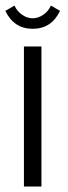

<svg xmlns="http://www.w3.org/2000/svg" viewBox="-25 -686 249 706"><path d="M195.8 -646Q164.1 -580.1 95.2 -580.1Q26.4 -580.1 -5.4 -646L28.3 -665.5Q37.1 -645 56.2 -631.8Q75.2 -618.7 95.2 -618.7Q115.2 -618.7 134.3 -631.8Q153.3 -645 162.1 -665.5ZM63 0V-515.1H127.4V0Z"/></svg>

Font: News Cycle
Style: Regular
Weight: 500
Version: Version 0.5.2